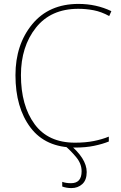

<svg xmlns="http://www.w3.org/2000/svg" viewBox="-20 -744 618 981"><path d="M380 -699Q420 -699 459 -691.5Q498 -684 538 -662L549 -687Q472 -724 381 -724Q230 -724 144.5 -620Q59 -516 59 -360Q59 -194 136 -92Q213 10 363 10Q418 10 461 1Q504 -8 536 -21V-46Q502 -32 459.5 -23.5Q417 -15 363 -15Q226 -15 156.5 -110Q87 -205 87 -360Q87 -506 163.5 -602.5Q240 -699 380 -699ZM397 131Q397 192 343 192Q316 192 298 185V209Q320 217 345 217Q378 217 400.5 196.5Q423 176 423 135Q423 65 330 -11L311 0Q343 27 370 60Q397 93 397 131Z"/></svg>

Font: Noto Sans Display Thin
Style: Regular
Weight: 250
Designer: Monotype Design Team
Foundry: Monotype Imaging Inc.
Version: Version 1.900